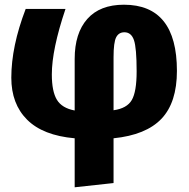

<svg xmlns="http://www.w3.org/2000/svg" viewBox="-20 -571 801 815"><path d="M731 -270Q731 -136 665.5 -67Q600 2 462 16V206L297 224V16Q162 4 95 -63Q28 -130 28 -241Q28 -374 89 -533H258Q200 -361 200 -255Q200 -183 221.5 -147.5Q243 -112 297 -102V-321Q297 -430 350.5 -490.5Q404 -551 506 -551Q731 -551 731 -270ZM462 -103Q519 -111 539.5 -146.5Q560 -182 560 -268Q560 -368 548.5 -401Q537 -434 508 -434Q484 -434 473 -412.5Q462 -391 462 -328Z"/></svg>

Font: FiraGO ExtraBold
Style: Regular
Weight: 800
Designer: bBox Type
Foundry: bBox Type GmbH
Version: Version 1.001;PS 001.001;hotconv 1.0.88;makeotf.lib2.5.64775